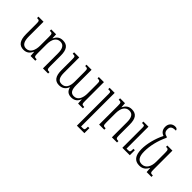

<svg xmlns="http://www.w3.org/2000/svg" viewBox="38 -1679 2828 2828"><g transform="rotate(45 1452.0 -265.0)"><path d="M665 -102V-318C665 -444 623 -501 529 -501C464 -501 428 -470 400 -414H397L394 -492H292V-463C341 -463 346 -457 346 -392V-208C346 -111 310 -30 229 -30C159 -30 132 -88 132 -189V-492H26V-463C73 -463 79 -458 79 -392V-184C79 -47 127 10 215 10C281 10 318 -24 344 -79H348L354 0H452V-29C406 -29 399 -34 399 -103V-284C399 -398 441 -461 516 -461C587 -461 612 -402 612 -314V0H719V-29C672 -29 665 -35 665 -102Z M1284 -492V-465C1334 -465 1338 -459 1338 -392V-205C1338 -109 1304 -31 1224 -31C1159 -31 1133 -75 1133 -176V-492H1027V-465C1077 -465 1081 -459 1081 -393V-191C1081 -99 1051 -30 968 -30C901 -30 876 -81 876 -176V-492H769V-463C820 -463 823 -459 823 -394V-172C823 -49 867 9 954 9C1017 9 1064 -21 1087 -84H1090C1105 -24 1141 9 1208 9C1270 9 1312 -19 1336 -80H1339L1344 0H1444V-28C1395 -28 1390 -36 1390 -102V-492Z M1718 138H1688C1688 204 1683 208 1642 208H1614V-492H1508V-463H1520C1557 -463 1562 -458 1562 -418V243H1718Z M2155 -29C2108 -29 2101 -35 2101 -102V-318C2101 -444 2059 -501 1965 -501C1901 -501 1865 -470 1836 -414H1834L1829 -492H1727V-463C1776 -463 1782 -457 1782 -392V0H1889V-29C1842 -29 1835 -33 1835 -101V-284C1835 -398 1877 -461 1952 -461C2023 -461 2048 -405 2048 -314V0H2155ZM2421 -105H2392C2392 -39 2387 -35 2346 -35H2318V-492H2212V-463H2225C2261 -463 2266 -458 2266 -418V0H2421Z M2626 10C2691 10 2732 -19 2762 -77H2766L2772 0H2872V-29C2823 -29 2817 -34 2817 -103V-492H2711V-465C2756 -465 2764 -460 2764 -385V-208C2764 -113 2726 -30 2638 -30C2564 -30 2531 -85 2531 -191C2531 -307 2563 -441 2620 -560V-575C2567 -586 2542 -610 2542 -661C2542 -711 2562 -737 2645 -737C2642 -759 2629 -773 2596 -773C2535 -773 2493 -730 2493 -665C2493 -605 2524 -568 2571 -552C2513 -435 2478 -298 2478 -187C2478 -49 2533 10 2626 10Z"/></g></svg>

Font: Noto Serif Armenian Condensed Light
Style: Regular
Weight: 300
Width: 3
Designer: Monotype Design Team
Foundry: Monotype Imaging Inc.
Version: Version 2.008